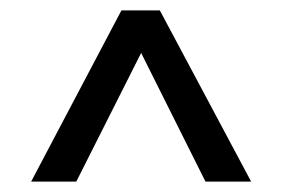

<svg xmlns="http://www.w3.org/2000/svg" viewBox="-20 -720 544 370"><path d="M464 -370H376L252 -618L127 -370H40L214 -700H288Z"/></svg>

Font: Kulim Park
Style: Regular
Weight: 400
Designer: Noponies / Dale Sattler
Foundry: Noponies
Version: Version 1.000; ttfautohint (v1.8.3)